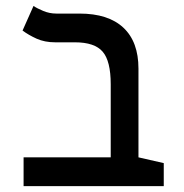

<svg xmlns="http://www.w3.org/2000/svg" viewBox="-20 -632 626 652"><path d="M536.1 -78.1V0H60.1V-97.7H356V-345.7Q356 -424.8 328.6 -456.5Q301.3 -488.3 234.4 -488.3H167.5Q131.8 -488.3 104.2 -500.7Q76.7 -513.2 56.6 -528.3L93.8 -611.8Q105 -604 126.5 -595Q147.9 -585.9 171.4 -585.9H250Q347.7 -585.9 398.9 -538.1Q450.2 -490.2 450.2 -398.9V-97.7Z"/></svg>

Font: CaskaydiaMono NF
Style: Regular
Weight: 400
Designer: Aaron Bell
Foundry: Saja Typeworks
Version: Version 2111.001; ttfautohint (v1.8.4);Nerd Fonts 3.1.1